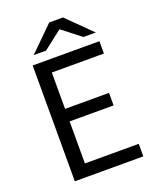

<svg xmlns="http://www.w3.org/2000/svg" viewBox="-154 -931 834 1022"><g transform="rotate(-20 263.5 -420.5)"><path d="M90 0V-656H468V-586H173V-380H422V-309H173V-71H478V0ZM114 -706 251 -841H329L466 -706H396L292 -787H288L184 -706Z"/></g></svg>

Font: Source Sans 3
Style: Regular
Weight: 400
Designer: Paul D. Hunt
Foundry: Adobe
Version: Version 3.046;hotconv 1.0.118;makeotfexe 2.5.65603